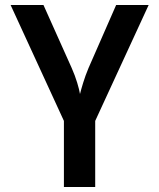

<svg xmlns="http://www.w3.org/2000/svg" viewBox="-20 -750 639 770"><path d="M236.3 0V-265.1L22.5 -730H154.3L267.6 -477.1Q280.8 -447.3 289.6 -418.2Q298.3 -389.2 300.8 -373Q304.7 -389.2 313.5 -418Q322.3 -446.8 335 -477.1L445.8 -730H576.2L361.8 -265.1V0Z"/></svg>

Font: UDEV Gothic 35
Style: Bold
Weight: 700
Version: v2.1.0; ttfautohint (v1.8.4.7-5d5b-dirty) -l 6 -r 45 -G 200 